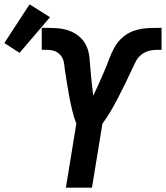

<svg xmlns="http://www.w3.org/2000/svg" viewBox="-119 -863 763 883"><path d="M184 0 232 -294Q221 -323 213.5 -354Q206 -385 200 -416.5Q194 -448 189 -480Q184 -512 179 -544V-546Q177 -559 175.5 -572Q174 -585 168 -596.5Q162 -608 152 -616.5Q142 -625 130 -629Q118 -633 104 -633.5Q90 -634 76 -634Q76 -634 76 -634Q76 -634 76 -634H75Q75 -634 74.5 -634Q74 -634 74 -634H73V-735Q74 -735 74 -735Q74 -735 75 -735H77Q77 -735 77.5 -735Q78 -735 78 -735H79Q109 -735 139 -733.5Q169 -732 196 -723Q223 -714 245 -695.5Q267 -677 278.5 -651.5Q290 -626 292.5 -597Q295 -568 297.5 -538.5Q300 -509 303 -480Q306 -451 310 -423Q323 -450 335.5 -478Q348 -506 360 -534Q372 -562 382.5 -590.5Q393 -619 408 -646Q423 -673 447.5 -693.5Q472 -714 501.5 -723Q531 -732 560.5 -733.5Q590 -735 619 -735Q620 -735 621 -735Q622 -735 624 -735V-634Q610 -634 595.5 -633.5Q581 -633 567 -629.5Q553 -626 540 -618Q527 -610 517.5 -598.5Q508 -587 502 -573.5Q496 -560 489 -546Q474 -514 458.5 -482Q443 -450 426.5 -418Q410 -386 392 -355Q374 -324 352 -294L304 0ZM-29 -620 -99 -665 17 -843 111 -784Z"/></svg>

Font: Iosevka Curly Extended
Style: Bold Italic
Weight: 700
Width: 7
Italic angle: -9°
Monospace: yes
Designer: Belleve Invis
Foundry: Belleve Invis
Version: Version 11.1.0; ttfautohint (v1.8.3)